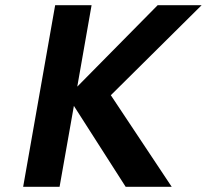

<svg xmlns="http://www.w3.org/2000/svg" viewBox="-20 -718 795 738"><path d="M463 0 264 -311 209 0H69L192 -698H332L277 -385L586 -698H755L406 -352L640 0Z"/></svg>

Font: Fz Poppins SemBd
Style: Italic
Weight: 600
Italic angle: -10°
Designer: Ninad Kale (Devanagari), Jonny Pinhorn (Latin)
Foundry: Indian Type Foundry
Version: Vit hóa bi Vntype.Com & FontZin.Com